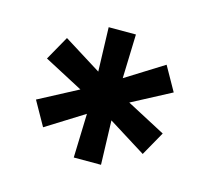

<svg xmlns="http://www.w3.org/2000/svg" viewBox="-59 -668 499 456"><g transform="rotate(15 190.0 -440.0)"><path d="M220.1 -491.9 223.5 -600.2H156.5L159.9 -491.9L67.5 -549.7L34.2 -490.5L129.9 -440L34.2 -389.5L67.5 -330.3L159.9 -388.1L156.5 -279.8H223.5L220.1 -388.1L312.5 -330.3L345.8 -389.5L250.1 -440L345.8 -490.5L312.5 -549.7Z"/></g></svg>

Font: KetosagCBd
Style: Regular
Weight: 500
Designer: gluk
Foundry: gluk
Version: Version 00.0024